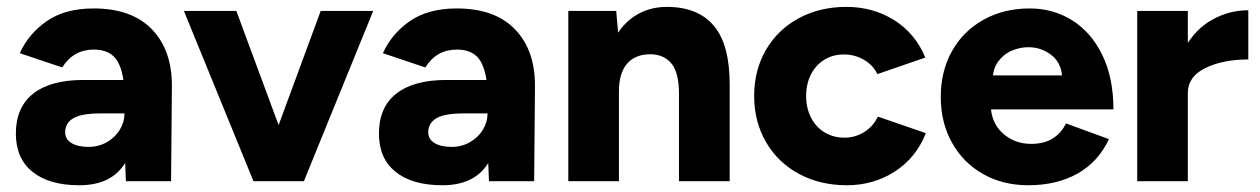

<svg xmlns="http://www.w3.org/2000/svg" viewBox="-20 -537 3734 569"><path d="M348.9 -104.4V-251Q348.9 -319.6 328.5 -354.9Q308.1 -390.1 258.4 -390.1Q227.7 -390.1 204.4 -376.9Q181 -363.6 164.4 -337.1L38.7 -379.4Q64.7 -437.1 118.9 -474.6Q173.1 -512 257.6 -512Q371 -512 430.9 -449.4Q490.9 -386.7 489.4 -277.9L487 0H353.1ZM27 -141Q27 -219.4 78.7 -259.7Q130.4 -300 226.1 -300H358V-200.9H278.1Q221.7 -200.9 197.4 -186.6Q173.1 -172.3 173.1 -145Q173.1 -124.7 191.6 -113.2Q210 -101.7 242.9 -101.7Q272.4 -101.7 296.9 -115.8Q321.4 -129.9 335.1 -152.6Q348.9 -175.4 348.9 -200.9H384.6Q384.6 -97.1 343.1 -42.6Q301.7 12 214.9 12Q125.4 12 76.2 -27.9Q27 -67.7 27 -141Z M930.4 -504.6H1086L880.6 0H744.4ZM525 -504.6H680.4L867.2 0H731.2Z M1424.9 -104.4V-251Q1424.9 -319.6 1404.5 -354.9Q1384.1 -390.1 1334.4 -390.1Q1303.7 -390.1 1280.4 -376.9Q1257 -363.6 1240.4 -337.1L1114.7 -379.4Q1140.7 -437.1 1194.9 -474.6Q1249.1 -512 1333.6 -512Q1447 -512 1506.9 -449.4Q1566.9 -386.7 1565.4 -277.9L1563 0H1429.1ZM1103 -141Q1103 -219.4 1154.7 -259.7Q1206.4 -300 1302.1 -300H1434V-200.9H1354.1Q1297.7 -200.9 1273.4 -186.6Q1249.1 -172.3 1249.1 -145Q1249.1 -124.7 1267.6 -113.2Q1286 -101.7 1318.9 -101.7Q1348.4 -101.7 1372.9 -115.8Q1397.4 -129.9 1411.1 -152.6Q1424.9 -175.4 1424.9 -200.9H1460.6Q1460.6 -97.1 1419.1 -42.6Q1377.7 12 1290.9 12Q1201.4 12 1152.2 -27.9Q1103 -67.7 1103 -141Z M1664.2 -504.6H1806.2L1814.2 -411.8V0H1664.2ZM1992.2 -258.8H2142.4V0H1992.2ZM1910.4 -376.2Q1863.6 -377 1838.9 -348.9Q1814.2 -320.8 1814.2 -266.2H1767.4Q1767.4 -345.2 1791 -401.4Q1814.6 -457.6 1857.5 -487.1Q1900.4 -516.6 1956 -516.6Q2048.6 -516.6 2095.6 -460.5Q2142.6 -404.4 2142.4 -286.8V-258.8H1992.2Q1992.2 -320.2 1971 -347.4Q1949.8 -374.6 1910.4 -376.2Z M2215 -252.6Q2215 -329.1 2249.9 -389.2Q2284.8 -449.2 2347.1 -482.9Q2409.3 -516.6 2488.4 -516.6Q2567.4 -516.6 2630 -477.3Q2692.6 -438 2722.2 -366.4L2580.2 -317.4Q2567.4 -344 2540.3 -359.8Q2513.2 -375.6 2481 -375.6Q2448.2 -375.6 2422.7 -359.8Q2397.2 -344 2383.1 -316.1Q2369 -288.2 2369 -252.3Q2369 -217 2383.4 -188.6Q2397.9 -160.3 2423.8 -144.6Q2449.8 -129 2482.8 -129Q2514.8 -129 2541.5 -145.9Q2568.2 -162.8 2581.6 -191.4L2723.8 -142.4Q2695.2 -69.6 2632 -28.8Q2568.8 12 2489.6 12Q2410.4 12 2347.8 -21.7Q2285.2 -55.4 2250.1 -115.9Q2215 -176.4 2215 -252.6Z M2768 -250Q2768 -326.3 2801.4 -385.8Q2834.9 -445.3 2894.9 -478.6Q2955 -512 3031.4 -512Q3101 -512 3157.4 -476.8Q3213.7 -441.6 3246.7 -374.1Q3279.7 -306.7 3279.7 -212.7H2901.9L2916.1 -227.9Q2916.1 -175 2950.9 -142.8Q2985.7 -110.6 3036.4 -110.6Q3074 -110.6 3099.9 -126.8Q3125.9 -143 3138.9 -171.3L3266.3 -124.7Q3235.3 -57.7 3173.8 -22.9Q3112.3 12 3027 12Q2952 12 2893.2 -21.4Q2834.4 -54.7 2801.2 -114.2Q2768 -173.7 2768 -250ZM2908 -313.6H3141L3128.3 -297.6Q3128.3 -347.7 3097.6 -372.4Q3067 -397.1 3027.4 -397.1Q3002.7 -397.1 2978.4 -386.8Q2954.1 -376.4 2937.9 -354.3Q2921.7 -332.1 2921.7 -297.6Z M3679.4 -506.6V-360.8Q3603.8 -360.8 3552 -335.3Q3500.2 -309.8 3500.2 -261.4L3460.2 -262.4Q3460.2 -340.2 3491.5 -395.6Q3522.8 -451 3572.8 -478.8Q3622.8 -506.6 3679.4 -506.6ZM3350.2 -504.6H3500.2V0H3350.2Z"/></svg>

Font: 寒蝉端黑体 Light
Style: Regular
Weight: 300
Designer: ChillDuanSans {Warren2060}; 
Source Han Sans {Ryoko NISHIZUKA 西塚涼子 (kana, bopomofo & ideographs); Paul D. Hunt (Latin, G
Foundry: ChillType&Adobe
Version: Version 1.300;Glyphs 3.3 (3306)